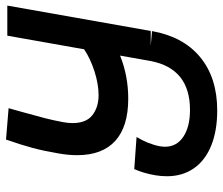

<svg xmlns="http://www.w3.org/2000/svg" viewBox="-74 -696 777 670"><g transform="rotate(-90 315.0 -361.5)"><path d="M108 -481Q108 -514 114.5 -548.5Q123 -598.5 133.5 -637.5Q144 -676.5 162.5 -729.5L272 -720.5L257 -667Q244.5 -622.5 237 -593.2Q229.5 -564 223 -529Q220 -512 220 -497.5Q220 -449.5 247.8 -428Q275.5 -406.5 317.5 -406.5Q356 -406.5 400.5 -420.8Q445 -435 477.5 -457L525 -725H630L541.5 -224.5H489.5L541 -220Q521.5 -110.5 449.5 -51.5Q377.5 7.5 264 7.5Q193 7.5 141.2 -13.5Q89.5 -34.5 62 -74.2Q34.5 -114 34.5 -168Q34.5 -189.5 38 -209Q45 -250 59.5 -282L171.5 -274Q159.5 -254.5 151 -233Q142.5 -211.5 139 -192Q137.5 -183 137.5 -174.5Q137.5 -134 172.2 -110.8Q207 -87.5 266 -87.5Q410 -87.5 436.5 -224.5L455.5 -331.5Q385 -303 305 -303Q208 -303 158 -348.2Q108 -393.5 108 -481Z"/></g></svg>

Font: JuliaMono
Style: Bold Italic
Weight: 700
Italic angle: -9°
Monospace: yes
Designer: cormullion
Foundry: corm
Version: Version 0.057; ttfautohint (v1.8.4)